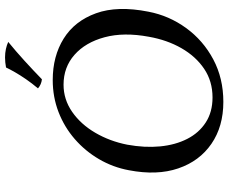

<svg xmlns="http://www.w3.org/2000/svg" viewBox="-94 -826 928 781"><g transform="rotate(-90 370.5 -435.0)"><path d="M347 9Q247 9 176.5 -39.5Q106 -88 76.5 -174.5Q47 -261 69 -375Q81 -440 114 -496.5Q147 -553 196 -595.5Q245 -638 306 -661.5Q367 -685 436 -685Q533 -685 604.5 -640.5Q676 -596 707.5 -509Q739 -422 714 -296Q698 -212 647.5 -142.5Q597 -73 520 -32Q443 9 347 9ZM365 -35Q431 -35 481.5 -69Q532 -103 565.5 -161.5Q599 -220 612 -294Q631 -396 610 -474Q589 -552 538.5 -596.5Q488 -641 417 -641Q357 -641 306.5 -606Q256 -571 221.5 -512Q187 -453 173 -382Q160 -311 166 -248.5Q172 -186 196.5 -138Q221 -90 263.5 -62.5Q306 -35 365 -35ZM439 -729Q429 -730 419.5 -734Q410 -738 402 -745Q423 -770 439.5 -794Q456 -818 468 -839Q480 -860 487 -875Q498 -877 508 -878Q518 -879 528 -879Q546 -879 562 -875.5Q578 -872 591 -866Q554 -836 514.5 -800Q475 -764 439 -729Z"/></g></svg>

Font: Vollkorn
Style: Italic
Weight: 400
Italic angle: -11°
Designer: Friedrich Althausen
Foundry: Friedrich Althausen
Version: Version 5.001